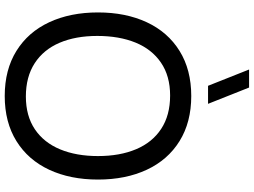

<svg xmlns="http://www.w3.org/2000/svg" viewBox="-145 -863 1022 772"><g transform="rotate(90 366.0 -477.0)"><path d="M397.5 -802.5H325L259.5 -967.5H332ZM30 -360Q30 -471.5 69.5 -556.2Q109 -641 184.8 -688Q260.5 -735 366 -735Q471.5 -735 547.2 -688Q623 -641 662.5 -556.2Q702 -471.5 702 -360Q702 -248.5 662.5 -163.8Q623 -79 547.2 -32Q471.5 15 366 15Q260.5 15 184.8 -32Q109 -79 69.5 -163.8Q30 -248.5 30 -360ZM607.5 -360Q607.5 -448 580 -513.2Q552.5 -578.5 498 -614.2Q443.5 -650 364 -650Q285.5 -650 231.8 -613.2Q178 -576.5 151.2 -510.8Q124.5 -445 124.5 -357Q124.5 -270 152 -205.5Q179.5 -141 234.2 -105.5Q289 -70 368 -70Q446 -70 499.8 -106.2Q553.5 -142.5 580.5 -207.8Q607.5 -273 607.5 -360Z"/></g></svg>

Font: CCSD_manrope Medium
Style: Regular
Weight: 500
Designer: Mikhail Sharanda
Foundry: Mikhail Sharanda
Version: Version 4.503